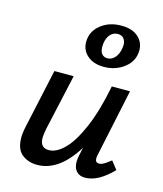

<svg xmlns="http://www.w3.org/2000/svg" viewBox="-106 -770 728 856"><g transform="rotate(15 258.0 -342.5)"><path d="M493 -63Q427 6 366 6Q341 6 326.5 -9.5Q312 -25 312 -54Q312 -63 316 -85L324 -121Q246 6 145 6Q104 6 75 -17Q46 -40 46 -94Q46 -117 54 -152L112 -418H201L144 -162Q138 -132 138 -118Q138 -71 178 -71Q214 -71 250.5 -108Q287 -145 320.5 -222.5Q354 -300 377 -418H461L396 -111Q393 -99 393 -90Q393 -71 411 -71Q421 -71 433 -78Q445 -85 464 -100ZM215 -580Q215 -628 253.5 -659.5Q292 -691 349 -691Q399 -691 426.5 -666.5Q454 -642 454 -605Q454 -556 414 -524.5Q374 -493 319 -493Q272 -493 243.5 -517.5Q215 -542 215 -580ZM378 -592Q380 -604 380 -609Q380 -628 370.5 -639.5Q361 -651 343 -651Q323 -651 309 -636Q295 -621 291 -594Q290 -588 290 -578Q290 -556 299.5 -545Q309 -534 325 -534Q344 -534 358.5 -549.5Q373 -565 378 -592Z"/></g></svg>

Font: Ysabeau Semibold
Style: Italic
Weight: 600
Italic angle: -12°
Designer: Christian Thalmann (Catharsis Fonts)
Version: Version 0.003